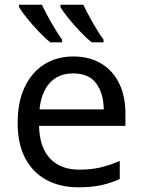

<svg xmlns="http://www.w3.org/2000/svg" viewBox="-20 -786 604 816"><path d="M292 -546Q360 -546 410 -516Q460 -486 486.5 -431.5Q513 -377 513 -304V-251H146Q148 -160 192.5 -112.5Q237 -65 317 -65Q368 -65 407.5 -74.5Q447 -84 489 -102V-25Q448 -7 408 1.5Q368 10 313 10Q236 10 178 -21Q120 -52 87.5 -113Q55 -174 55 -264Q55 -352 84.5 -415Q114 -478 167.5 -512Q221 -546 292 -546ZM291 -474Q228 -474 191.5 -433.5Q155 -393 148 -321H421Q420 -389 389 -431.5Q358 -474 291 -474ZM334 -766Q350 -732 374.5 -689Q399 -646 420 -618V-606H370Q347 -624 320 -652.5Q293 -681 270 -709.5Q247 -738 237 -756V-766ZM158 -766Q174 -732 198.5 -689Q223 -646 244 -618V-606H194Q171 -624 144 -652.5Q117 -681 94 -709.5Q71 -738 61 -756V-766Z"/></svg>

Font: Apis
Style: Regular
Weight: 400
Designer: Monotype Design Team
Foundry: Monotype Imaging Inc.
Version: Version 2.000; build 0001